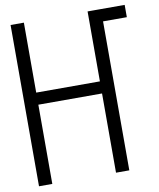

<svg xmlns="http://www.w3.org/2000/svg" viewBox="-88 -869 776 938"><g transform="rotate(-10 300.0 -400.0)"><path d="M446 -739V-800H595V-739ZM411 0V-800H477V0ZM29 0V-800H95V0ZM58 -393V-453H448V-393Z"/></g></svg>

Font: Victor Mono Light
Style: Regular
Weight: 300
Monospace: yes
Designer: Rune Bjørnerås
Version: Version 1.561;gftools[0.9.30]